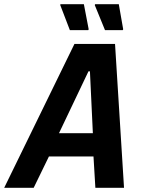

<svg xmlns="http://www.w3.org/2000/svg" viewBox="-58 -898 676 918"><path d="M-38 0 298 -688H492L535 0H398L389 -150H176L103 0ZM224 -261H386L372 -557H365ZM364 -754H276L230 -874L231 -878H343L366 -758ZM529 -754H444L395 -874L397 -878H510L531 -758Z"/></svg>

Font: Saira Semi Condensed SemiBold
Style: Italic
Weight: 600
Width: 4
Italic angle: -12°
Designer: Hector Gatti with collaboration of the Omnibus-Type team
Foundry: Omnibus-Type
Version: Version 1.001; ttfautohint (v1.8)